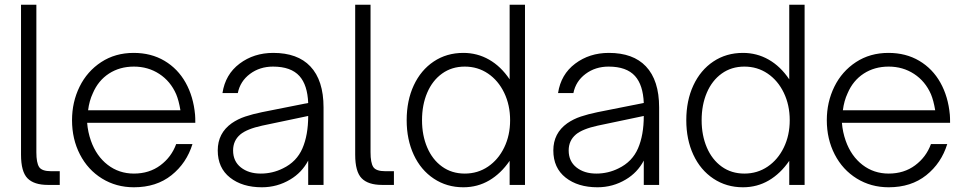

<svg xmlns="http://www.w3.org/2000/svg" viewBox="-20 -783 4090 813"><path d="M183 0Q124 0 96.5 -28Q69 -56 69 -128V-763H134V-138Q134 -94 145.5 -76Q157 -58 197 -58H233V0Z M285 -274Q285 -351 317 -416Q349 -481 408.5 -520Q468 -559 546 -559Q620 -559 676.5 -525.5Q733 -492 766 -433Q799 -374 806 -297Q807 -286 807 -263H349Q352 -224 365 -187Q388 -122 436 -85Q484 -48 547 -48Q612 -48 659 -83Q706 -118 726 -173H795Q770 -92 706 -41Q642 10 547 10Q472 10 412 -27Q352 -64 318.5 -129Q285 -194 285 -274ZM744 -316Q737 -358 726 -384Q702 -439 654.5 -470Q607 -501 547 -501Q487 -501 441.5 -471.5Q396 -442 373 -388Q358 -356 353 -316Z M902 -146Q902 -219 961 -261Q987 -279 1018.5 -289.5Q1050 -300 1089 -308L1285 -347Q1282 -423 1248 -461Q1212 -501 1136 -501Q1080 -501 1038.5 -470Q997 -439 987 -389H922Q934 -468 994.5 -513.5Q1055 -559 1137 -559Q1240 -559 1294 -502Q1350 -443 1350 -328V0H1285V-103Q1258 -52 1209 -23Q1154 10 1089 10Q1006 10 954 -31Q902 -72 902 -146ZM1178 -70Q1236 -98 1260.5 -154.5Q1285 -211 1285 -292L1090 -251Q1026 -237 998 -214Q967 -188 967 -146Q967 -100 1000 -74Q1033 -48 1084 -48Q1134 -48 1178 -70Z M1598 0Q1539 0 1511.5 -28Q1484 -56 1484 -128V-763H1549V-138Q1549 -94 1560.5 -76Q1572 -58 1612 -58H1648V0Z M1702 -274Q1702 -357 1732 -421.5Q1762 -486 1816.5 -522.5Q1871 -559 1942 -559Q2001 -559 2051 -530.5Q2101 -502 2138 -447V-763H2203V0H2138V-102Q2101 -48 2051.5 -19Q2002 10 1942 10Q1872 10 1817 -26.5Q1762 -63 1732 -127.5Q1702 -192 1702 -274ZM2140 -274Q2140 -338 2115 -390Q2090 -442 2046.5 -471.5Q2003 -501 1948 -501Q1893 -501 1852 -471.5Q1811 -442 1789 -390.5Q1767 -339 1767 -274Q1767 -210 1789 -158.5Q1811 -107 1852 -77.5Q1893 -48 1948 -48Q2003 -48 2046.5 -77.5Q2090 -107 2115 -158.5Q2140 -210 2140 -274Z M2323 -146Q2323 -219 2382 -261Q2408 -279 2439.5 -289.5Q2471 -300 2510 -308L2706 -347Q2703 -423 2669 -461Q2633 -501 2557 -501Q2501 -501 2459.5 -470Q2418 -439 2408 -389H2343Q2355 -468 2415.5 -513.5Q2476 -559 2558 -559Q2661 -559 2715 -502Q2771 -443 2771 -328V0H2706V-103Q2679 -52 2630 -23Q2575 10 2510 10Q2427 10 2375 -31Q2323 -72 2323 -146ZM2599 -70Q2657 -98 2681.5 -154.5Q2706 -211 2706 -292L2511 -251Q2447 -237 2419 -214Q2388 -188 2388 -146Q2388 -100 2421 -74Q2454 -48 2505 -48Q2555 -48 2599 -70Z M2886 -274Q2886 -357 2916 -421.5Q2946 -486 3000.5 -522.5Q3055 -559 3126 -559Q3185 -559 3235 -530.5Q3285 -502 3322 -447V-763H3387V0H3322V-102Q3285 -48 3235.5 -19Q3186 10 3126 10Q3056 10 3001 -26.5Q2946 -63 2916 -127.5Q2886 -192 2886 -274ZM3324 -274Q3324 -338 3299 -390Q3274 -442 3230.5 -471.5Q3187 -501 3132 -501Q3077 -501 3036 -471.5Q2995 -442 2973 -390.5Q2951 -339 2951 -274Q2951 -210 2973 -158.5Q2995 -107 3036 -77.5Q3077 -48 3132 -48Q3187 -48 3230.5 -77.5Q3274 -107 3299 -158.5Q3324 -210 3324 -274Z M3481 -274Q3481 -351 3513 -416Q3545 -481 3604.5 -520Q3664 -559 3742 -559Q3816 -559 3872.5 -525.5Q3929 -492 3962 -433Q3995 -374 4002 -297Q4003 -286 4003 -263H3545Q3548 -224 3561 -187Q3584 -122 3632 -85Q3680 -48 3743 -48Q3808 -48 3855 -83Q3902 -118 3922 -173H3991Q3966 -92 3902 -41Q3838 10 3743 10Q3668 10 3608 -27Q3548 -64 3514.5 -129Q3481 -194 3481 -274ZM3940 -316Q3933 -358 3922 -384Q3898 -439 3850.5 -470Q3803 -501 3743 -501Q3683 -501 3637.5 -471.5Q3592 -442 3569 -388Q3554 -356 3549 -316Z"/></svg>

Font: Open Sauce One Light
Style: Regular
Weight: 300
Designer: Alfredo Marco Pradil
Foundry: Creative Sauce Fz LLC
Version: Version 1.477